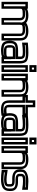

<svg xmlns="http://www.w3.org/2000/svg" viewBox="1544 -2268 759 3888"><g transform="rotate(90 1924.0 -324.5)"><path d="M612 -519C554 -519 483 -508 444 -472C413 -503 360 -519 295 -519C237 -519 189 -510 157 -492V-509H132H42H17V-484V0V25H42H132H157V0V-349C157 -375 160 -384 171 -391C185 -400 213 -404 265 -404C325 -404 343 -396 343 -349V0V25H368H458H483V0V-349C483 -375 486 -385 495 -392C505 -400 531 -404 582 -404C603 -404 618 -402 631 -398C656 -391 661 -384 661 -349V0V25H686H776H801V0V-355C801 -473 732 -519 612 -519ZM107 -349V-300V-25H67V-459H107V-425V-349ZM437 -386C434 -375 433 -362 433 -349V-25H393V-349C393 -429 336 -454 265 -454C226 -454 193 -451 170 -444C189 -461 227 -469 295 -469C370 -469 407 -453 423 -418L437 -386ZM612 -469C716 -469 751 -446 751 -355V-25H711V-349C711 -397 689 -434 645 -447C628 -451 606 -454 582 -454C540 -454 507 -450 484 -442C508 -462 558 -469 612 -469Z M1266 0V-342C1266 -408 1250 -459 1220 -484C1191 -508 1130 -519 1047 -519C993 -519 932 -516 865 -510L843 -508V-485V-419V-391L871 -394C931 -402 985 -406 1034 -406C1077 -406 1101 -402 1114 -395C1123 -390 1126 -384 1126 -363V-311H1006C934 -311 879 -299 850 -275C821 -250 805 -202 805 -144C805 -78 822 -26 853 -1C884 23 938 35 1008 35C1057 35 1099 28 1129 14V25H1154H1241H1266V0ZM944 -141C944 -208 940 -205 1012 -205H1126V-98C1126 -72 1075 -74 1023 -74H1005C947 -74 944 -80 944 -141ZM894 -141C894 -64 921 -24 1005 -24H1023C1047 -24 1083 -23 1114 -31C1098 -20 1065 -15 1008 -15C944 -15 906 -23 885 -40C865 -56 856 -86 856 -144C856 -194 864 -221 883 -236C902 -253 940 -261 1006 -261H1151H1176V-286V-363C1176 -395 1162 -425 1138 -439C1118 -450 1081 -456 1034 -456C991 -456 944 -453 893 -447V-462C949 -467 1000 -469 1047 -469C1126 -469 1170 -461 1189 -445C1207 -430 1216 -400 1216 -342V-25H1179V-46V-171H1176V-230V-255H1151H1012C921 -255 894 -232 894 -141Z M1439 -565V-659V-684H1414H1324H1299V-659V-565V-540H1324H1414H1439V-565ZM1389 -590H1349V-634H1389V-590ZM1439 0V-484V-509H1414H1324H1299V-484V0V25H1324H1414H1439V0ZM1389 -25H1349V-459H1389V-25Z M1746 -519C1690 -519 1644 -510 1612 -492V-509H1587H1497H1472V-484V0V25H1497H1587H1612V0V-350C1612 -376 1615 -385 1627 -392C1640 -400 1669 -405 1720 -405C1741 -405 1756 -403 1769 -399C1794 -392 1799 -385 1799 -350V0V25H1824H1914H1939V0V-355C1939 -474 1868 -519 1746 -519ZM1562 -350V-300V-25H1522V-459H1562V-425V-350ZM1746 -469C1853 -469 1889 -447 1889 -355V-25H1849V-350C1849 -398 1827 -435 1783 -448C1766 -452 1744 -455 1720 -455C1681 -455 1649 -452 1625 -445C1644 -461 1681 -469 1746 -469Z M2153 -136V-400H2301H2326V-425V-484V-509H2301H2153V-634V-659H2128H2037H2012V-634V-509H1928H1903V-484V-425V-400H1928H2012V-141C2012 -9 2071 35 2200 35C2236 35 2272 32 2305 27L2326 23V2V-57V-86L2297 -82C2260 -76 2238 -74 2229 -74C2158 -74 2153 -77 2153 -136ZM2103 -136C2103 -47 2145 -24 2229 -24C2237 -24 2253 -25 2276 -28V-20C2251 -17 2226 -15 2200 -15C2087 -15 2062 -34 2062 -141V-425V-450H2037H1953V-459H2037H2062V-484V-609H2103V-484V-459H2128H2276V-450H2128H2103V-425V-136Z M2733 0V-342C2733 -408 2717 -459 2687 -484C2658 -508 2597 -519 2514 -519C2460 -519 2399 -516 2332 -510L2310 -508V-485V-419V-391L2338 -394C2398 -402 2452 -406 2501 -406C2544 -406 2568 -402 2581 -395C2590 -390 2593 -384 2593 -363V-311H2473C2401 -311 2346 -299 2317 -275C2288 -250 2272 -202 2272 -144C2272 -78 2289 -26 2320 -1C2351 23 2405 35 2475 35C2524 35 2566 28 2596 14V25H2621H2708H2733V0ZM2411 -141C2411 -208 2407 -205 2479 -205H2593V-98C2593 -72 2542 -74 2490 -74H2472C2414 -74 2411 -80 2411 -141ZM2361 -141C2361 -64 2388 -24 2472 -24H2490C2514 -24 2550 -23 2581 -31C2565 -20 2532 -15 2475 -15C2411 -15 2373 -23 2352 -40C2332 -56 2323 -86 2323 -144C2323 -194 2331 -221 2350 -236C2369 -253 2407 -261 2473 -261H2618H2643V-286V-363C2643 -395 2629 -425 2605 -439C2585 -450 2548 -456 2501 -456C2458 -456 2411 -453 2360 -447V-462C2416 -467 2467 -469 2514 -469C2593 -469 2637 -461 2656 -445C2674 -430 2683 -400 2683 -342V-25H2646V-46V-171H2643V-230V-255H2618H2479C2388 -255 2361 -232 2361 -141Z M2906 -565V-659V-684H2881H2791H2766V-659V-565V-540H2791H2881H2906V-565ZM2856 -590H2816V-634H2856V-590ZM2906 0V-484V-509H2881H2791H2766V-484V0V25H2791H2881H2906V0ZM2856 -25H2816V-459H2856V-25Z M3213 -519C3157 -519 3111 -510 3079 -492V-509H3054H2964H2939V-484V0V25H2964H3054H3079V0V-350C3079 -376 3082 -385 3094 -392C3107 -400 3136 -405 3187 -405C3208 -405 3223 -403 3236 -399C3261 -392 3266 -385 3266 -350V0V25H3291H3381H3406V0V-355C3406 -474 3335 -519 3213 -519ZM3029 -350V-300V-25H2989V-459H3029V-425V-350ZM3213 -469C3320 -469 3356 -447 3356 -355V-25H3316V-350C3316 -398 3294 -435 3250 -448C3233 -452 3211 -455 3187 -455C3148 -455 3116 -452 3092 -445C3111 -461 3148 -469 3213 -469Z M3590 -192H3645C3694 -192 3709 -188 3709 -160V-111C3709 -94 3707 -92 3695 -87C3677 -80 3652 -77 3614 -77C3583 -77 3529 -83 3449 -96L3420 -100V-71V-2V20L3442 23C3502 31 3559 35 3612 35C3682 35 3740 24 3780 2C3823 -22 3848 -70 3848 -128V-170C3848 -259 3780 -309 3670 -309H3614C3561 -309 3550 -315 3550 -333V-374C3550 -390 3551 -393 3562 -399C3575 -406 3601 -410 3648 -410C3690 -410 3738 -406 3794 -396L3824 -392V-421V-486V-509L3800 -511C3718 -516 3668 -519 3652 -519C3501 -519 3410 -471 3410 -380V-335C3410 -237 3494 -192 3590 -192ZM3590 -242C3507 -242 3461 -267 3461 -335V-380C3461 -441 3514 -469 3652 -469C3665 -469 3706 -467 3774 -463V-450C3727 -457 3684 -460 3648 -460C3598 -460 3559 -454 3538 -443C3515 -430 3500 -402 3500 -374V-333C3500 -286 3548 -259 3614 -259H3670C3763 -259 3798 -233 3798 -170V-128C3798 -82 3785 -58 3756 -42C3723 -24 3677 -15 3612 -15C3567 -15 3520 -18 3471 -24V-42C3536 -32 3584 -27 3614 -27C3655 -27 3690 -31 3712 -40C3740 -51 3759 -80 3759 -111V-160C3759 -227 3701 -242 3645 -242H3590Z"/></g></svg>

Font: Gamestation DisplayOutline
Style: Regular
Weight: 400
Designer: Jonas Hecksher
Foundry: Jonas Hecksher, Playtypeª, e-types AS
Version: Version 1.003